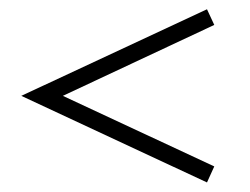

<svg xmlns="http://www.w3.org/2000/svg" viewBox="-20 -489 529 406"><path d="M417.7 -103.2 25 -286.3 417.7 -469.4 433.1 -436.3 112.9 -286.3 433.1 -137.1Z"/></svg>

Font: Playfair SemiBold
Style: Regular
Weight: 600
Designer: Claus Eggers Sørensen
Foundry: Claus Eggers Sørensen
Version: Version 2.001;gftools[0.9.30]